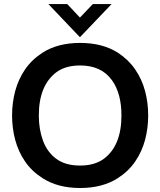

<svg xmlns="http://www.w3.org/2000/svg" viewBox="-20 -932 804 962"><path d="M381.5 10Q269.5 10 193 -39.5Q139 -74 105.5 -123Q72 -172 56.2 -231Q40.5 -290 40.5 -353.5Q40.5 -417 56.2 -476Q72 -535 105.5 -584Q139 -633 193 -668Q269.5 -717 381.5 -717Q493.5 -717 570.5 -668Q624 -633 657.5 -584Q691 -535 706.8 -476Q722.5 -417 722.5 -353.5Q722.5 -290 706.8 -231Q691 -172 657.5 -123Q624 -74 570.5 -39.5Q493.5 10 381.5 10ZM381.5 -102.5Q454 -102.5 500.5 -136.5Q588.5 -202.5 588.5 -353.5Q588.5 -464 541 -530Q488 -604 381.5 -604Q309 -604 263 -570.5Q174.5 -504 174.5 -353.5Q174.5 -284 195.5 -227Q216.5 -170 262 -136.2Q307.5 -102.5 381.5 -102.5ZM380.5 -745.5 222.5 -911.5H317L380.5 -844L445 -911.5H539Z"/></svg>

Font: Acari Sans
Style: Bold
Weight: 700
Designer: Alfredo Marco Pradil and Stefan Peev (font) & Cristiano Sobral (main changes)
Foundry: Alfredo Marco Pradil and Stefan Peev (font) & Cristiano Sobral (main changes)
Version: Version 1.063; ttfautohint (v1.8.3)